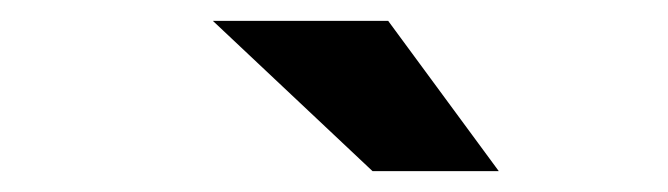

<svg xmlns="http://www.w3.org/2000/svg" viewBox="-20 -771 640 184"><path d="M337 -607 184 -751H352L458 -607Z"/></svg>

Font: Montserrat Thin
Style: Bold Italic
Weight: 700
Italic angle: -11.3°
Version: Version 9.000